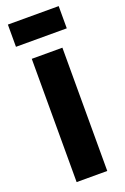

<svg xmlns="http://www.w3.org/2000/svg" viewBox="-164 -914 631 966"><g transform="rotate(-20 151.5 -431.5)"><path d="M69 0V-660H233V0ZM15 -744V-863H287V-744Z"/></g></svg>

Font: Bricolage Grotesque 96pt ExtraBold ExtraBold
Style: Regular
Weight: 800
Version: Version 1.001;gftools[0.9.33.dev8+g029e19f]